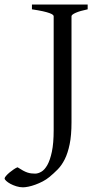

<svg xmlns="http://www.w3.org/2000/svg" viewBox="-113 -635 438 841"><path d="M271 -594.2Q237.8 -587.4 219 -579.1Q200.2 -570.8 200.2 -564V-100.1Q200.2 -42 192.1 -3.2Q184.1 35.6 170.7 62.5Q157.2 89.4 139.6 107.2Q122.1 125 103 140.6Q89.8 151.4 74 159.7Q58.1 168 42 173.8Q25.9 179.7 11.5 182.6Q-2.9 185.5 -12.2 185.5Q-26.9 185.5 -41.5 180.9Q-56.2 176.3 -67.4 170.2Q-78.6 164.1 -85.7 157.5Q-92.8 150.9 -92.8 146.5Q-92.8 142.6 -86.4 135.3Q-80.1 127.9 -71.3 120.6Q-62.5 113.3 -52.7 106.7Q-43 100.1 -36.1 97.7Q-22.5 106.4 -12.2 112.1Q-2 117.7 6.8 120.6Q15.6 123.5 23.7 124.5Q31.7 125.5 41 125.5Q53.7 125.5 68.1 117.2Q82.5 108.9 94.5 87.6Q106.4 66.4 114.3 29.3Q122.1 -7.8 122.1 -64.9V-564Q122.1 -566.9 118.2 -570.3Q114.3 -573.7 103.8 -577.6Q93.3 -581.5 74.7 -585.7Q56.2 -589.8 26.9 -594.2V-615.2H271Z"/></svg>

Font: Gentium Plus Afr
Style: Regular
Weight: 400
Designer: J. Victor Gaultney, Annie Olsen, Iska Routamaa, Becca Hirsbrunner
Foundry: SIL International
Version: Version 5.000